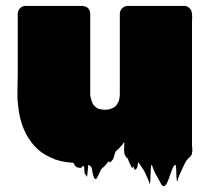

<svg xmlns="http://www.w3.org/2000/svg" viewBox="-20 -540 714 649"><path d="M630 -27Q629 -25 629 -22.5Q629 -20 628 -18Q628 -17 627.5 -16.5Q627 -16 627 -16Q627 -15 626.5 -14.5Q626 -14 626 -14Q626 -14 624 -12Q623 -9 617 -5Q615 -2 612 0Q609 4 606.5 9Q604 14 602 18Q598 26 594 35Q590 44 586 53L582 63Q581 65 580 70.5Q579 76 578 73Q576 59 576 45Q576 31 574 17Q574 17 570 19Q569 19 569 19.5Q569 20 568 20Q564 27 560.5 36Q557 45 554 54Q553 57 552 60.5Q551 64 549 68Q547 72 545 77.5Q543 83 538 87Q531 93 525.5 83.5Q520 74 518 69Q516 65 513 60.5Q510 56 508 52Q505 46 502 40Q499 34 497 28L494 19Q491 17 491 18Q489 34 489 49.5Q489 65 487 81Q486 83 485 78.5Q484 74 483 72Q481 69 479 63Q475 55 471.5 46.5Q468 38 463 31Q457 21 447 8Q446 13 445.5 18Q445 23 443 28Q442 29 441 30Q440 31 439 33Q435 33 435 34L430 21Q430 22 429 24Q428 26 427 28Q426 29 425 26Q424 23 423 22Q421 18 419 13.5Q417 9 415 5Q414 3 413.5 0Q413 -3 411 -5Q409 -6 408 -7Q407 -9 405 -11Q403 -15 402 -16Q400 -22 400 -26Q399 -31 399.5 -35.5Q400 -40 400 -47V-60Q399 -58 396 -55Q395 -52 388 -45L385 -42Q385 -41 384.5 -41Q384 -41 384 -40L371 -28Q367 -19 365 -9.5Q363 0 355 6Q348 12 346 4Q345 8 343 10.5Q341 13 336 19L331 24Q325 28 321 34L313 51Q312 53 309.5 58Q307 63 305 65Q301 66 299.5 63Q298 60 297 58Q296 55 295 51.5Q294 48 293 45Q292 40 291.5 35Q291 30 289 26Q285 22 283 19H282Q281 19 280 18Q279 17 278 18Q277 28 276.5 38Q276 48 274 58Q274 59 273 56Q272 53 270 52Q269 50 268 49Q267 48 266 46Q265 40 265 33.5Q265 27 263 21Q262 22 262 21.5Q262 21 262 21Q261 22 259 22Q259 23 258.5 23Q258 23 258 23Q257 24 256.5 25Q256 26 254 27Q253 28 251 27.5Q249 27 247 27Q239 26 235 21.5Q231 17 228 10H223Q221 10 219 9.5Q217 9 215 9Q209 9 206 8Q198 7 190 5.5Q182 4 174 1Q167 0 160 -4Q150 -8 140.5 -13Q131 -18 122 -24Q104 -37 92 -52Q87 -57 83 -63.5Q79 -70 74 -77Q61 -98 52.5 -125.5Q44 -153 41 -186Q38 -209 39 -237Q40 -265 40 -286V-493Q40 -502 45 -509L51 -515Q58 -520 66.5 -520Q75 -520 83 -520H258Q262 -520 268 -518Q277 -515 280 -509Q282 -507 284 -501Q285 -497 285 -488V-218Q287 -205 291.5 -193.5Q296 -182 311 -173Q317 -171 319 -171Q324 -170 327.5 -169.5Q331 -169 335 -169Q340 -169 343.5 -169.5Q347 -170 351 -171Q353 -171 354 -172Q356 -173 358.5 -174Q361 -175 363 -176L371 -181Q376 -188 381 -197Q383 -202 383.5 -207Q384 -212 385 -217V-493Q385 -504 393 -512Q401 -520 412 -520H586Q599 -520 605.5 -520Q612 -520 621 -512Q626 -507 627.5 -501.5Q629 -496 629 -491Q630 -486 629.5 -480Q629 -474 629 -469V-55Q629 -51 629 -47Q629 -43 630 -38ZM407 -8Q407 -8 407 -8Q407 -8 408 -7Q408 -7 408 -7Q408 -7 408 -7Q407 -8 407 -8Z"/></svg>

Font: Rubik Wet Paint
Style: Regular
Weight: 400
Designer: Hubert and Fischer, NaN
Foundry: Hubert and Fischer, NaN
Version: Version 2.200